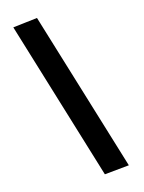

<svg xmlns="http://www.w3.org/2000/svg" viewBox="-84 -788 641 857"><g transform="rotate(-10 236.5 -359.0)"><path d="M144 -729.5 433.6 -10.7 321.3 10.3 32.7 -706.5Z"/></g></svg>

Font: Vesper Libre Heavy
Style: Regular
Weight: 900
Designer: Robert Keller & Kimya Gandhi
Foundry: Mota Italic
Version: Version 1.058